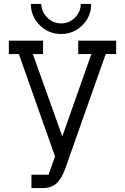

<svg xmlns="http://www.w3.org/2000/svg" viewBox="-20 -957 636 977"><path d="M260 -161 76 -682H25V-750H199V-682H147L297 -263L445 -682H378V-750H571V-682H518L312 -99Q294 -49 268 -24.5Q242 0 196 0H140V-68H227ZM391 -937H444Q444 -873 399 -828.5Q354 -784 291 -784Q227 -784 182 -829Q137 -874 137 -937H190Q191 -897 220.5 -867.5Q250 -838 291 -838Q332 -838 361.5 -867.5Q391 -897 391 -937Z"/></svg>

Font: Kelly Slab
Style: Regular
Weight: 400
Designer: Denis Masharov
Foundry: Denis Masharov
Version: Version 1.001